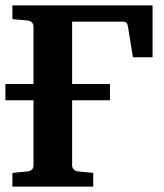

<svg xmlns="http://www.w3.org/2000/svg" viewBox="-20 -691 606 711"><path d="M544.9 -479H472.2L454.1 -590.8Q452.6 -602.5 448.5 -606.7Q444.3 -610.8 435.1 -610.8H247.1V-379.9H387.2V-319.8H247.1V-78.1Q247.1 -68.8 253.7 -63Q260.3 -57.1 269 -56.2L325.2 -50.8V0H25.9V-50.8L82 -56.2Q91.8 -57.1 97.9 -62.7Q104 -68.4 104 -78.1V-319.8H0V-379.9H104V-592.8Q104 -602.5 97.7 -608.4Q91.3 -614.3 82 -615.2L25.9 -620.1V-670.9H544.9Z"/></svg>

Font: Veleka
Style: Bold
Weight: 700
Designer: Stefan Peev, Context Ltd, 2016; SIL International, 1997-2014.
Foundry: Stefan Peev, Context Ltd, 2016
Version: Version 1.000